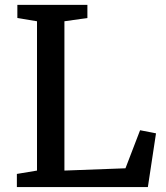

<svg xmlns="http://www.w3.org/2000/svg" viewBox="-20 -763 675 783"><path d="M48.8 0V-53.7L130.9 -67.4V-676.3L50.8 -689.5V-743.2H336.4V-689.5L242.7 -676.3V-67.4L491.7 -76.7L551.3 -231.9L616.2 -219.2L583 0Z"/></svg>

Font: HaufeMerriweather
Style: Regular
Weight: 400
Designer: Eben Sorkin ( eben@eyebytes.com )
Foundry: Eben Sorkin
Version: Version 1.56